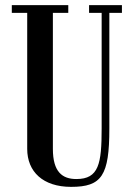

<svg xmlns="http://www.w3.org/2000/svg" viewBox="-20 -720 516 748"><path d="M455 -700H327V-670H376V-219.5C376 -82 365 -22.5 277.5 -22.5C222.5 -22.5 186 -50.5 186 -140V-670H246V-700H26V-670H86V-140C86 -51 147.5 8 257 8C376.5 8 406 -35.5 406 -219.5V-670H455Z"/></svg>

Font: Picaflor 12 pt
Style: Regular
Weight: 400
Designer: Ariel Martín Pérez
Foundry: Tunera Type Foundry
Version: Version 1.000;hotconv 1.0.109;makeotfexe 2.5.65596